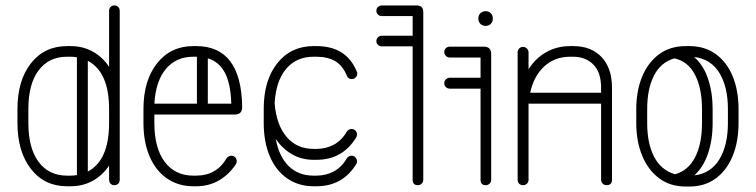

<svg xmlns="http://www.w3.org/2000/svg" viewBox="-20 -679 2772 704"><path d="M44 -228V-279Q44 -384 93.5 -447Q143 -510 226 -510H238Q284 -510 320 -490Q356 -470 380 -434V-639Q380 -648 385.5 -653.5Q391 -659 399 -659Q408 -659 413.5 -653.5Q419 -648 419 -639V-20Q419 -11 413.5 -5.5Q408 0 399 0Q391 0 385.5 -5.5Q380 -11 380 -20V-72Q356 -36 320 -16Q284 4 238 4H226Q143 4 93.5 -59.5Q44 -123 44 -228ZM84 -228Q84 -136 121.5 -85.5Q159 -35 226 -35H238Q250 -35 262 -37V-469Q250 -471 238 -471H226Q159 -471 121.5 -421Q84 -371 84 -279ZM380 -279Q380 -415 302 -456V-50Q380 -91 380 -228Z M845 -77Q819 -38 782 -17Q745 4 699 4H689Q634 4 592.5 -24.5Q551 -53 528.5 -105.5Q506 -158 506 -228V-279Q506 -384 556 -447Q606 -510 689 -510H699Q865 -510 868 -287Q868 -259 841 -259H546V-228Q546 -136 584 -85.5Q622 -35 689 -35H699Q774 -35 811 -99Q818 -108 828 -108Q837 -108 842.5 -102Q848 -96 848 -88Q848 -82 845 -77ZM689 -471Q626 -471 588.5 -426.5Q551 -382 546 -299H702V-471H699ZM828 -299Q826 -372 804.5 -412.5Q783 -453 742 -465V-299Z M1288 -417Q1290 -415 1290 -409Q1290 -401 1284 -395Q1278 -389 1270 -389Q1257 -389 1252 -401Q1237 -438 1209.5 -454.5Q1182 -471 1140 -471H1130Q1067 -471 1029.5 -427Q992 -383 987 -301Q993 -222 1030.5 -177.5Q1068 -133 1130 -133H1140Q1175 -133 1204 -148.5Q1233 -164 1252 -197Q1259 -206 1269 -206Q1278 -206 1283.5 -200Q1289 -194 1289 -186Q1289 -180 1286 -175Q1236 -93 1140 -93H1130Q1086 -93 1050.5 -113.5Q1015 -134 991 -170Q1003 -105 1038.5 -70Q1074 -35 1130 -35H1140Q1175 -35 1204 -50.5Q1233 -66 1252 -99Q1259 -108 1269 -108Q1278 -108 1283.5 -101.5Q1289 -95 1289 -87Q1289 -81 1286 -77Q1236 4 1140 4H1130Q1075 4 1033.5 -24.5Q992 -53 969.5 -105.5Q947 -158 947 -228V-280Q947 -385 997 -447.5Q1047 -510 1130 -510H1140Q1250 -510 1288 -417Z M1380 -509Q1372 -509 1366 -514.5Q1360 -520 1360 -528Q1360 -537 1366 -542.5Q1372 -548 1380 -548H1493V-620H1380Q1372 -620 1366 -625.5Q1360 -631 1360 -639Q1360 -648 1366 -653.5Q1372 -659 1380 -659H1507Q1532 -659 1532 -635V-20Q1532 -11 1526 -5.5Q1520 0 1512 0Q1493 0 1493 -20V-509Z M1629 -354Q1621 -354 1615 -359.5Q1609 -365 1609 -374Q1609 -382 1615 -388Q1621 -394 1629 -394H1742V-468H1629Q1621 -468 1615 -474Q1609 -480 1609 -488Q1609 -497 1615 -502.5Q1621 -508 1629 -508H1754Q1781 -508 1781 -481V-20Q1781 -11 1775 -5.5Q1769 0 1761 0Q1742 0 1742 -20V-354ZM1734 -612Q1734 -623 1741.5 -630.5Q1749 -638 1761 -638Q1772 -638 1779.5 -630.5Q1787 -623 1787 -612V-610Q1787 -599 1779.5 -591.5Q1772 -584 1761 -584Q1749 -584 1741.5 -591.5Q1734 -599 1734 -610Z M1918 -20Q1918 -11 1912 -5.5Q1906 0 1898 0Q1889 0 1883.5 -5.5Q1878 -11 1878 -20V-487Q1878 -495 1883.5 -501Q1889 -507 1898 -507Q1906 -507 1912 -501Q1918 -495 1918 -487V-425Q1943 -465 1982.5 -487.5Q2022 -510 2071 -510H2082Q2148 -510 2186 -469.5Q2224 -429 2224 -357V-20Q2224 0 2204 0Q2196 0 2190 -5.5Q2184 -11 2184 -20V-299H1918Q1918 -289 1918 -279ZM2071 -471Q2014 -471 1975.5 -435.5Q1937 -400 1924 -339H2184V-357Q2184 -414 2155.5 -442.5Q2127 -471 2081 -471Z M2313 -279Q2313 -346 2334.5 -398Q2356 -450 2396.5 -480Q2437 -510 2495 -510H2507Q2565 -510 2605.5 -480Q2646 -450 2667 -398Q2688 -346 2688 -279V-228Q2688 -161 2667 -108.5Q2646 -56 2605.5 -25.5Q2565 5 2507 5H2495Q2437 5 2396.5 -25.5Q2356 -56 2334.5 -108.5Q2313 -161 2313 -228ZM2593 -228Q2593 -166 2576 -116Q2559 -66 2526 -36Q2586 -43 2617.5 -94.5Q2649 -146 2649 -228V-279Q2649 -361 2617.5 -412Q2586 -463 2525 -470Q2559 -441 2576 -390.5Q2593 -340 2593 -279ZM2353 -279V-228Q2353 -153 2378.5 -104Q2404 -55 2455 -40Q2503 -53 2528.5 -102Q2554 -151 2554 -228V-279Q2554 -355 2528.5 -404.5Q2503 -454 2453 -465Q2403 -451 2378 -402Q2353 -353 2353 -279Z"/></svg>

Font: Libertine Sup Light
Style: Regular
Weight: 300
Designer: Bastien Sozeau
Foundry: NBR — Bastien Sozeau
Version: Version 2.003; ttfautohint (v1.8.4.7-5d5b);gftools[0.9.33]